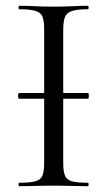

<svg xmlns="http://www.w3.org/2000/svg" viewBox="-20 -645 372 665"><path d="M47 -303Q44 -303 43 -308Q42 -313 43 -318Q44 -323 47 -323H284Q287 -323 287.5 -318Q288 -313 287.5 -308Q287 -303 284 -303ZM199 -81Q199 -52 205 -37Q211 -22 229.5 -17Q248 -12 284 -12Q287 -12 287 -6Q287 0 284 0Q260 0 230.5 -1Q201 -2 165 -2Q132 -2 101.5 -1Q71 0 47 0Q44 0 44 -6Q44 -12 47 -12Q83 -12 102 -17Q121 -22 127 -37Q133 -52 133 -81V-544Q133 -573 127 -587.5Q121 -602 102 -607.5Q83 -613 47 -613Q44 -613 44 -619Q44 -625 47 -625Q71 -625 101.5 -623.5Q132 -622 165 -622Q201 -622 231 -623.5Q261 -625 284 -625Q287 -625 287 -619Q287 -613 284 -613Q248 -613 229.5 -607Q211 -601 205 -586Q199 -571 199 -542Z"/></svg>

Font: Cormorant Light
Style: Regular
Weight: 400
Version: Version 4.000